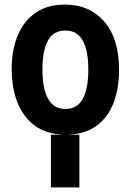

<svg xmlns="http://www.w3.org/2000/svg" viewBox="-20 -577 570 837"><path d="M202 240V10H259Q182 8 131.5 -29.5Q81 -67 56 -130.5Q31 -194 31 -276Q31 -360 57.5 -423Q84 -486 135.5 -521.5Q187 -557 263 -557Q370 -557 434.5 -483Q499 -409 499 -272Q499 -193 475.5 -130Q452 -67 402 -29.5Q352 8 274 10H326V240ZM265 -102Q317 -102 341 -146.5Q365 -191 365 -274Q365 -357 340.5 -400.5Q316 -444 265 -444Q213 -444 189 -400Q165 -356 165 -274Q165 -191 189.5 -146.5Q214 -102 265 -102Z"/></svg>

Font: Noto Sans Mono Condensed
Style: Bold
Weight: 700
Width: 3
Designer: Monotype Design Team
Foundry: Monotype Imaging Inc.
Version: Version 2.014